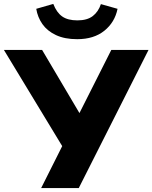

<svg xmlns="http://www.w3.org/2000/svg" viewBox="-47 -960 778 980"><path d="M163 0 285 -243 284 -192 -27 -705H168L372 -360H347L521 -705H711L355 0ZM347 -760Q283 -760 238.5 -781Q194 -802 169.5 -837Q145 -872 138 -915L225 -940Q242 -896 270.5 -876Q299 -856 348 -856Q398 -856 426.5 -878Q455 -900 468 -939L553 -915Q539 -846 485.5 -803Q432 -760 347 -760Z"/></svg>

Font: Nunito Sans 11pt Black
Style: Regular
Weight: 900
Version: Version 3.101;gftools[0.9.27]